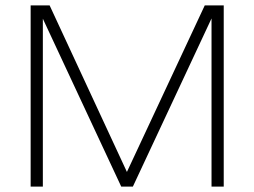

<svg xmlns="http://www.w3.org/2000/svg" viewBox="-20 -688 937 708"><path d="M93 0V-668H163L448 -54L735 -668H805V0H760V-620L470 0H427L138 -619V0Z"/></svg>

Font: Gantari ExtraLight
Style: Regular
Weight: 250
Designer: Anugrah Pasau
Foundry: Lafontype
Version: Version 1.000